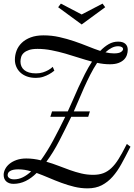

<svg xmlns="http://www.w3.org/2000/svg" viewBox="-50 -1015 740 1060"><path d="M237.3 -399.9H324.2Q337.4 -427.7 352.1 -462.2Q366.7 -496.6 383.3 -533Q399.9 -569.3 418.5 -606Q437 -642.6 458 -674.8Q422.9 -684.1 386 -696Q349.1 -708 311 -719Q272.9 -730 234.4 -737.5Q195.8 -745.1 157.2 -745.1Q128.4 -745.1 110.4 -739Q92.3 -732.9 81.5 -723.1Q70.8 -713.4 66.9 -700.7Q63 -688 63 -674.8Q63 -661.1 68.1 -649.2Q73.2 -637.2 83.7 -628.4Q94.2 -619.6 110.4 -614.7Q126.5 -609.9 148.4 -609.9Q170.4 -609.9 187.3 -615.5Q204.1 -621.1 216.3 -627.9Q230.5 -635.7 241.2 -646L250 -625Q236.8 -613.8 220.7 -605Q207 -597.2 188.7 -591.1Q170.4 -585 148.4 -585Q120.1 -585 98.4 -593Q76.7 -601.1 62 -615Q47.4 -628.9 39.8 -647Q32.2 -665 32.2 -685.1Q32.2 -711.4 41.5 -735.6Q50.8 -759.8 70.3 -778.6Q89.8 -797.4 119.6 -808.6Q149.4 -819.8 190.4 -819.8Q235.4 -819.8 277.6 -810.3Q319.8 -800.8 359.4 -787.4Q398.9 -773.9 435.1 -759.3Q471.2 -744.6 503.4 -733.9Q525.9 -757.3 550 -771.2Q574.2 -785.2 602.1 -785.2Q628.4 -785.2 641.8 -773.2Q655.3 -761.2 655.3 -740.2Q655.3 -726.1 650.6 -711.9Q646 -697.8 634.8 -686.3Q623.5 -674.8 604.5 -667.5Q585.4 -660.2 557.1 -660.2Q540 -660.2 522.5 -662.1Q504.9 -664.1 486.3 -668Q466.3 -637.7 448.2 -602.3Q430.2 -566.9 414.1 -531Q397.9 -495.1 383.8 -460.9Q369.6 -426.8 357.4 -399.9H446.3L437 -370.1H343.3Q310.1 -301.3 277.1 -237.3Q244.1 -173.3 206.1 -122.1Q240.2 -112.3 272.2 -99.9Q304.2 -87.4 335.7 -76.2Q367.2 -64.9 398.9 -57.4Q430.7 -49.8 464.4 -49.8Q496.1 -49.8 520.3 -58.8Q544.4 -67.9 564.9 -87.2Q585.4 -106.4 604.5 -137Q623.5 -167.5 645 -210L650.4 -220.2L670.4 -205.1L665 -194.8Q642.1 -149.4 620.1 -109.4Q598.1 -69.3 571.8 -39.6Q545.4 -9.8 512 7.6Q478.5 24.9 433.1 24.9Q396.5 24.9 360.1 16.1Q323.7 7.3 288.3 -5.9Q252.9 -19 218.8 -33.7Q184.6 -48.3 152.3 -60.1Q123.5 -31.2 91.6 -15.6Q59.6 0 24.4 0Q0 0 -14.9 -12.9Q-29.8 -25.9 -29.8 -49.8Q-29.8 -64.9 -21.7 -81.1Q-13.7 -97.2 2.2 -110.4Q18.1 -123.5 41.5 -131.8Q64.9 -140.1 95.2 -140.1Q114.7 -140.1 135.3 -137.5Q155.8 -134.8 175.3 -129.9Q210.4 -178.2 243.7 -240Q276.9 -301.8 310.1 -370.1H228ZM28.3 -24.9Q53.2 -24.9 76.4 -36.4Q99.6 -47.9 122.1 -68.8Q86.9 -80.1 50.3 -80.1Q33.7 -80.1 22.7 -77.4Q11.7 -74.7 4.9 -70.3Q-2 -65.9 -4.9 -60.1Q-7.8 -54.2 -7.8 -47.9Q-7.8 -38.1 1.7 -31.5Q11.2 -24.9 28.3 -24.9ZM602.1 -759.8Q584 -759.8 566.4 -750.7Q548.8 -741.7 532.2 -726.1Q557.6 -720.2 579.1 -720.2Q606.4 -720.2 617.9 -728Q629.4 -735.8 629.4 -744.1Q629.4 -751 622.1 -755.4Q614.7 -759.8 602.1 -759.8ZM271 -975.1 286.1 -995.1 400.9 -935.1 516.1 -995.1 530.8 -975.1 400.9 -879.9Z"/></svg>

Font: Rochester
Style: Regular
Weight: 400
Version: Version 1.006